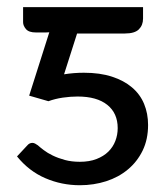

<svg xmlns="http://www.w3.org/2000/svg" viewBox="-20 -528 484 553"><path d="M392 -474.5Q392 -455.5 380 -443.5Q368 -431.5 339.5 -431.5H202L164.5 -314Q193 -318.5 221.5 -318.5Q268 -318.5 302.5 -307.2Q337 -296 360.2 -276.2Q383.5 -256.5 395 -228.8Q406.5 -201 406.5 -168Q406.5 -126.5 390.8 -94.2Q375 -62 348.2 -39.8Q321.5 -17.5 285.8 -6Q250 5.5 210 5.5Q157.5 5.5 110.5 -14.8Q63.5 -35 29 -77.5L57 -107.5Q61.5 -113 65.5 -114.8Q69.5 -116.5 73 -116.5Q77 -116.5 81 -114.5Q85 -112.5 89 -109.5Q95 -104 105.8 -95.8Q116.5 -87.5 132 -80Q147.5 -72.5 167 -67.2Q186.5 -62 210 -62Q237.5 -62 258 -70Q278.5 -78 292 -91.2Q305.5 -104.5 312.2 -122Q319 -139.5 319 -159Q319 -202 289 -226Q259 -250 203.5 -250Q183 -250 160.8 -246.8Q138.5 -243.5 119.5 -236.5L64 -252.5L122 -435Q117 -434.5 112 -434.5Q107 -434.5 101.5 -434.5H83.5Q63 -434.5 54.8 -444.2Q46.5 -454 46.5 -464V-507.5H392Z"/></svg>

Font: Lato Medium
Style: Regular
Weight: 500
Designer: Lukasz Dziedzic
Foundry: tyPoland Lukasz Dziedzic
Version: Version 2.006; 2014-01-15